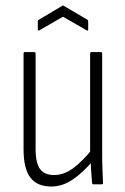

<svg xmlns="http://www.w3.org/2000/svg" viewBox="-20 -673 458 701"><path d="M167 8Q116 8 91 -24.5Q66 -57 66 -128V-477Q66 -483 71 -483H104Q110 -483 110 -477V-130Q110 -77 126.5 -55.5Q143 -34 177 -34Q214 -34 248 -59.5Q282 -85 318 -130L320 -87Q283 -43 245.5 -17.5Q208 8 167 8ZM322 0Q316 0 316 -6Q314 -29 312.5 -54.5Q311 -80 311 -99L309 -110V-477Q309 -483 314 -483H347Q353 -483 353 -477V-116Q353 -84 354 -57Q355 -30 356 -7Q357 0 351 0ZM125 -563Q118 -559 118 -565V-593Q118 -599 122 -601L206 -651Q210 -655 214 -651L299 -601Q302 -599 302 -593V-565Q302 -559 295 -563L210 -612Z"/></svg>

Font: Sofia Sans Condensed Light
Style: Regular
Weight: 300
Designer: Botio Nikoltchev, Ani Petrova
Foundry: lettersoup
Version: Version 4.101